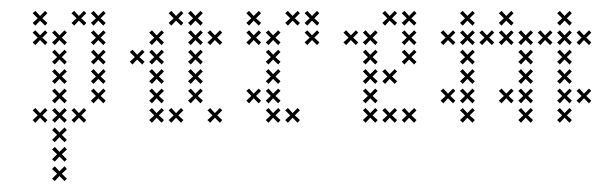

<svg xmlns="http://www.w3.org/2000/svg" viewBox="-20 -230 1111 353"><path d="M102.9 -116.4 93.6 -125 102.9 -134.3 98.6 -138.6 89.3 -129.3 80.7 -138.6 75.7 -134.3 85 -125 75.7 -116.4 80.7 -111.4 89.3 -120.7 98.6 -111.4ZM102.9 -80.7 93.6 -89.3 102.9 -98.6 98.6 -102.9 89.3 -93.6 80.7 -102.9 75.7 -98.6 85 -89.3 75.7 -80.7 80.7 -75.7 89.3 -85 98.6 -75.7ZM102.9 -45 93.6 -53.6 102.9 -62.9 98.6 -67.1 89.3 -57.9 80.7 -67.1 75.7 -62.9 85 -53.6 75.7 -45 80.7 -40 89.3 -49.3 98.6 -40ZM102.9 -9.3 93.6 -17.9 102.9 -27.1 98.6 -31.4 89.3 -22.1 80.7 -31.4 75.7 -27.1 85 -17.9 75.7 -9.3 80.7 -4.3 89.3 -13.6 98.6 -4.3ZM67.1 -9.3 57.9 -17.9 67.1 -27.1 62.9 -31.4 53.6 -22.1 45 -31.4 40 -27.1 49.3 -17.9 40 -9.3 45 -4.3 53.6 -13.6 62.9 -4.3ZM138.6 -9.3 129.3 -17.9 138.6 -27.1 134.3 -31.4 125 -22.1 116.4 -31.4 111.4 -27.1 120.7 -17.9 111.4 -9.3 116.4 -4.3 125 -13.6 134.3 -4.3ZM102.9 27.1 93.6 17.9 102.9 9.3 98.6 4.3 89.3 13.6 80.7 4.3 75.7 9.3 85 17.9 75.7 27.1 80.7 31.4 89.3 22.1 98.6 31.4ZM102.9 62.9 93.6 53.6 102.9 45 98.6 40 89.3 49.3 80.7 40 75.7 45 85 53.6 75.7 62.9 80.7 67.1 89.3 57.9 98.6 67.1ZM102.9 98.6 93.6 89.3 102.9 80.7 98.6 75.7 89.3 85 80.7 75.7 75.7 80.7 85 89.3 75.7 98.6 80.7 102.9 89.3 93.6 98.6 102.9ZM102.9 -152.1 93.6 -160.7 102.9 -170 98.6 -174.3 89.3 -165 80.7 -174.3 75.7 -170 85 -160.7 75.7 -152.1 80.7 -147.1 89.3 -156.4 98.6 -147.1ZM67.1 -187.9 57.9 -196.4 67.1 -205.7 62.9 -210 53.6 -200.7 45 -210 40 -205.7 49.3 -196.4 40 -187.9 45 -182.9 53.6 -192.1 62.9 -182.9ZM67.1 -152.1 57.9 -160.7 67.1 -170 62.9 -174.3 53.6 -165 45 -174.3 40 -170 49.3 -160.7 40 -152.1 45 -147.1 53.6 -156.4 62.9 -147.1ZM138.6 -187.9 129.3 -196.4 138.6 -205.7 134.3 -210 125 -200.7 116.4 -210 111.4 -205.7 120.7 -196.4 111.4 -187.9 116.4 -182.9 125 -192.1 134.3 -182.9ZM174.3 -187.9 165 -196.4 174.3 -205.7 170 -210 160.7 -200.7 152.1 -210 147.1 -205.7 156.4 -196.4 147.1 -187.9 152.1 -182.9 160.7 -192.1 170 -182.9ZM174.3 -152.1 165 -160.7 174.3 -170 170 -174.3 160.7 -165 152.1 -174.3 147.1 -170 156.4 -160.7 147.1 -152.1 152.1 -147.1 160.7 -156.4 170 -147.1ZM174.3 -116.4 165 -125 174.3 -134.3 170 -138.6 160.7 -129.3 152.1 -138.6 147.1 -134.3 156.4 -125 147.1 -116.4 152.1 -111.4 160.7 -120.7 170 -111.4ZM174.3 -80.7 165 -89.3 174.3 -98.6 170 -102.9 160.7 -93.6 152.1 -102.9 147.1 -98.6 156.4 -89.3 147.1 -80.7 152.1 -75.7 160.7 -85 170 -75.7ZM174.3 -45 165 -53.6 174.3 -62.9 170 -67.1 160.7 -57.9 152.1 -67.1 147.1 -62.9 156.4 -53.6 147.1 -45 152.1 -40 160.7 -49.3 170 -40Z M281.4 -9.3 272.1 -17.9 281.4 -27.1 277.1 -31.4 267.9 -22.1 259.3 -31.4 254.3 -27.1 263.6 -17.9 254.3 -9.3 259.3 -4.3 267.9 -13.6 277.1 -4.3ZM281.4 -45 272.1 -53.6 281.4 -62.9 277.1 -67.1 267.9 -57.9 259.3 -67.1 254.3 -62.9 263.6 -53.6 254.3 -45 259.3 -40 267.9 -49.3 277.1 -40ZM281.4 -80.7 272.1 -89.3 281.4 -98.6 277.1 -102.9 267.9 -93.6 259.3 -102.9 254.3 -98.6 263.6 -89.3 254.3 -80.7 259.3 -75.7 267.9 -85 277.1 -75.7ZM388.6 -9.3 379.3 -17.9 388.6 -27.1 384.3 -31.4 375 -22.1 366.4 -31.4 361.4 -27.1 370.7 -17.9 361.4 -9.3 366.4 -4.3 375 -13.6 384.3 -4.3ZM352.9 -45 343.6 -53.6 352.9 -62.9 348.6 -67.1 339.3 -57.9 330.7 -67.1 325.7 -62.9 335 -53.6 325.7 -45 330.7 -40 339.3 -49.3 348.6 -40ZM352.9 -80.7 343.6 -89.3 352.9 -98.6 348.6 -102.9 339.3 -93.6 330.7 -102.9 325.7 -98.6 335 -89.3 325.7 -80.7 330.7 -75.7 339.3 -85 348.6 -75.7ZM352.9 -116.4 343.6 -125 352.9 -134.3 348.6 -138.6 339.3 -129.3 330.7 -138.6 325.7 -134.3 335 -125 325.7 -116.4 330.7 -111.4 339.3 -120.7 348.6 -111.4ZM388.6 -152.1 379.3 -160.7 388.6 -170 384.3 -174.3 375 -165 366.4 -174.3 361.4 -170 370.7 -160.7 361.4 -152.1 366.4 -147.1 375 -156.4 384.3 -147.1ZM352.9 -152.1 343.6 -160.7 352.9 -170 348.6 -174.3 339.3 -165 330.7 -174.3 325.7 -170 335 -160.7 325.7 -152.1 330.7 -147.1 339.3 -156.4 348.6 -147.1ZM352.9 -187.9 343.6 -196.4 352.9 -205.7 348.6 -210 339.3 -200.7 330.7 -210 325.7 -205.7 335 -196.4 325.7 -187.9 330.7 -182.9 339.3 -192.1 348.6 -182.9ZM317.1 -187.9 307.9 -196.4 317.1 -205.7 312.9 -210 303.6 -200.7 295 -210 290 -205.7 299.3 -196.4 290 -187.9 295 -182.9 303.6 -192.1 312.9 -182.9ZM281.4 -152.1 272.1 -160.7 281.4 -170 277.1 -174.3 267.9 -165 259.3 -174.3 254.3 -170 263.6 -160.7 254.3 -152.1 259.3 -147.1 267.9 -156.4 277.1 -147.1ZM281.4 -116.4 272.1 -125 281.4 -134.3 277.1 -138.6 267.9 -129.3 259.3 -138.6 254.3 -134.3 263.6 -125 254.3 -116.4 259.3 -111.4 267.9 -120.7 277.1 -111.4ZM245.7 -116.4 236.4 -125 245.7 -134.3 241.4 -138.6 232.1 -129.3 223.6 -138.6 218.6 -134.3 227.9 -125 218.6 -116.4 223.6 -111.4 232.1 -120.7 241.4 -111.4ZM317.1 -9.3 307.9 -17.9 317.1 -27.1 312.9 -31.4 303.6 -22.1 295 -31.4 290 -27.1 299.3 -17.9 290 -9.3 295 -4.3 303.6 -13.6 312.9 -4.3Z M495.7 -9.3 486.4 -17.9 495.7 -27.1 491.4 -31.4 482.1 -22.1 473.6 -31.4 468.6 -27.1 477.9 -17.9 468.6 -9.3 473.6 -4.3 482.1 -13.6 491.4 -4.3ZM495.7 -45 486.4 -53.6 495.7 -62.9 491.4 -67.1 482.1 -57.9 473.6 -67.1 468.6 -62.9 477.9 -53.6 468.6 -45 473.6 -40 482.1 -49.3 491.4 -40ZM495.7 -80.7 486.4 -89.3 495.7 -98.6 491.4 -102.9 482.1 -93.6 473.6 -102.9 468.6 -98.6 477.9 -89.3 468.6 -80.7 473.6 -75.7 482.1 -85 491.4 -75.7ZM495.7 -116.4 486.4 -125 495.7 -134.3 491.4 -138.6 482.1 -129.3 473.6 -138.6 468.6 -134.3 477.9 -125 468.6 -116.4 473.6 -111.4 482.1 -120.7 491.4 -111.4ZM495.7 -152.1 486.4 -160.7 495.7 -170 491.4 -174.3 482.1 -165 473.6 -174.3 468.6 -170 477.9 -160.7 468.6 -152.1 473.6 -147.1 482.1 -156.4 491.4 -147.1ZM460 -187.9 450.7 -196.4 460 -205.7 455.7 -210 446.4 -200.7 437.9 -210 432.9 -205.7 442.1 -196.4 432.9 -187.9 437.9 -182.9 446.4 -192.1 455.7 -182.9ZM531.4 -9.3 522.1 -17.9 531.4 -27.1 527.1 -31.4 517.9 -22.1 509.3 -31.4 504.3 -27.1 513.6 -17.9 504.3 -9.3 509.3 -4.3 517.9 -13.6 527.1 -4.3ZM460 -45 450.7 -53.6 460 -62.9 455.7 -67.1 446.4 -57.9 437.9 -67.1 432.9 -62.9 442.1 -53.6 432.9 -45 437.9 -40 446.4 -49.3 455.7 -40ZM567.1 -187.9 557.9 -196.4 567.1 -205.7 562.9 -210 553.6 -200.7 545 -210 540 -205.7 549.3 -196.4 540 -187.9 545 -182.9 553.6 -192.1 562.9 -182.9ZM567.1 -152.1 557.9 -160.7 567.1 -170 562.9 -174.3 553.6 -165 545 -174.3 540 -170 549.3 -160.7 540 -152.1 545 -147.1 553.6 -156.4 562.9 -147.1ZM531.4 -187.9 522.1 -196.4 531.4 -205.7 527.1 -210 517.9 -200.7 509.3 -210 504.3 -205.7 513.6 -196.4 504.3 -187.9 509.3 -182.9 517.9 -192.1 527.1 -182.9ZM460 -152.1 450.7 -160.7 460 -170 455.7 -174.3 446.4 -165 437.9 -174.3 432.9 -170 442.1 -160.7 432.9 -152.1 437.9 -147.1 446.4 -156.4 455.7 -147.1Z M674.3 -45 665 -53.6 674.3 -62.9 670 -67.1 660.7 -57.9 652.1 -67.1 647.1 -62.9 656.4 -53.6 647.1 -45 652.1 -40 660.7 -49.3 670 -40ZM674.3 -80.7 665 -89.3 674.3 -98.6 670 -102.9 660.7 -93.6 652.1 -102.9 647.1 -98.6 656.4 -89.3 647.1 -80.7 652.1 -75.7 660.7 -85 670 -75.7ZM674.3 -116.4 665 -125 674.3 -134.3 670 -138.6 660.7 -129.3 652.1 -138.6 647.1 -134.3 656.4 -125 647.1 -116.4 652.1 -111.4 660.7 -120.7 670 -111.4ZM674.3 -152.1 665 -160.7 674.3 -170 670 -174.3 660.7 -165 652.1 -174.3 647.1 -170 656.4 -160.7 647.1 -152.1 652.1 -147.1 660.7 -156.4 670 -147.1ZM710 -187.9 700.7 -196.4 710 -205.7 705.7 -210 696.4 -200.7 687.9 -210 682.9 -205.7 692.1 -196.4 682.9 -187.9 687.9 -182.9 696.4 -192.1 705.7 -182.9ZM710 -9.3 700.7 -17.9 710 -27.1 705.7 -31.4 696.4 -22.1 687.9 -31.4 682.9 -27.1 692.1 -17.9 682.9 -9.3 687.9 -4.3 696.4 -13.6 705.7 -4.3ZM745.7 -152.1 736.4 -160.7 745.7 -170 741.4 -174.3 732.1 -165 723.6 -174.3 718.6 -170 727.9 -160.7 718.6 -152.1 723.6 -147.1 732.1 -156.4 741.4 -147.1ZM745.7 -116.4 736.4 -125 745.7 -134.3 741.4 -138.6 732.1 -129.3 723.6 -138.6 718.6 -134.3 727.9 -125 718.6 -116.4 723.6 -111.4 732.1 -120.7 741.4 -111.4ZM710 -80.7 700.7 -89.3 710 -98.6 705.7 -102.9 696.4 -93.6 687.9 -102.9 682.9 -98.6 692.1 -89.3 682.9 -80.7 687.9 -75.7 696.4 -85 705.7 -75.7ZM745.7 -9.3 736.4 -17.9 745.7 -27.1 741.4 -31.4 732.1 -22.1 723.6 -31.4 718.6 -27.1 727.9 -17.9 718.6 -9.3 723.6 -4.3 732.1 -13.6 741.4 -4.3ZM674.3 -9.3 665 -17.9 674.3 -27.1 670 -31.4 660.7 -22.1 652.1 -31.4 647.1 -27.1 656.4 -17.9 647.1 -9.3 652.1 -4.3 660.7 -13.6 670 -4.3ZM638.6 -152.1 629.3 -160.7 638.6 -170 634.3 -174.3 625 -165 616.4 -174.3 611.4 -170 620.7 -160.7 611.4 -152.1 616.4 -147.1 625 -156.4 634.3 -147.1ZM745.7 -187.9 736.4 -196.4 745.7 -205.7 741.4 -210 732.1 -200.7 723.6 -210 718.6 -205.7 727.9 -196.4 718.6 -187.9 723.6 -182.9 732.1 -192.1 741.4 -182.9Z M852.9 -152.1 843.6 -160.7 852.9 -170 848.6 -174.3 839.3 -165 830.7 -174.3 825.7 -170 835 -160.7 825.7 -152.1 830.7 -147.1 839.3 -156.4 848.6 -147.1ZM852.9 -116.4 843.6 -125 852.9 -134.3 848.6 -138.6 839.3 -129.3 830.7 -138.6 825.7 -134.3 835 -125 825.7 -116.4 830.7 -111.4 839.3 -120.7 848.6 -111.4ZM852.9 -80.7 843.6 -89.3 852.9 -98.6 848.6 -102.9 839.3 -93.6 830.7 -102.9 825.7 -98.6 835 -89.3 825.7 -80.7 830.7 -75.7 839.3 -85 848.6 -75.7ZM852.9 -9.3 843.6 -17.9 852.9 -27.1 848.6 -31.4 839.3 -22.1 830.7 -31.4 825.7 -27.1 835 -17.9 825.7 -9.3 830.7 -4.3 839.3 -13.6 848.6 -4.3ZM852.9 -45 843.6 -53.6 852.9 -62.9 848.6 -67.1 839.3 -57.9 830.7 -67.1 825.7 -62.9 835 -53.6 825.7 -45 830.7 -40 839.3 -49.3 848.6 -40ZM817.1 -45 807.9 -53.6 817.1 -62.9 812.9 -67.1 803.6 -57.9 795 -67.1 790 -62.9 799.3 -53.6 790 -45 795 -40 803.6 -49.3 812.9 -40ZM817.1 -152.1 807.9 -160.7 817.1 -170 812.9 -174.3 803.6 -165 795 -174.3 790 -170 799.3 -160.7 790 -152.1 795 -147.1 803.6 -156.4 812.9 -147.1ZM852.9 -187.9 843.6 -196.4 852.9 -205.7 848.6 -210 839.3 -200.7 830.7 -210 825.7 -205.7 835 -196.4 825.7 -187.9 830.7 -182.9 839.3 -192.1 848.6 -182.9ZM888.6 -152.1 879.3 -160.7 888.6 -170 884.3 -174.3 875 -165 866.4 -174.3 861.4 -170 870.7 -160.7 861.4 -152.1 866.4 -147.1 875 -156.4 884.3 -147.1ZM924.3 -187.9 915 -196.4 924.3 -205.7 920 -210 910.7 -200.7 902.1 -210 897.1 -205.7 906.4 -196.4 897.1 -187.9 902.1 -182.9 910.7 -192.1 920 -182.9ZM960 -116.4 950.7 -125 960 -134.3 955.7 -138.6 946.4 -129.3 937.9 -138.6 932.9 -134.3 942.1 -125 932.9 -116.4 937.9 -111.4 946.4 -120.7 955.7 -111.4ZM960 -80.7 950.7 -89.3 960 -98.6 955.7 -102.9 946.4 -93.6 937.9 -102.9 932.9 -98.6 942.1 -89.3 932.9 -80.7 937.9 -75.7 946.4 -85 955.7 -75.7ZM960 -45 950.7 -53.6 960 -62.9 955.7 -67.1 946.4 -57.9 937.9 -67.1 932.9 -62.9 942.1 -53.6 932.9 -45 937.9 -40 946.4 -49.3 955.7 -40ZM960 -9.3 950.7 -17.9 960 -27.1 955.7 -31.4 946.4 -22.1 937.9 -31.4 932.9 -27.1 942.1 -17.9 932.9 -9.3 937.9 -4.3 946.4 -13.6 955.7 -4.3ZM924.3 -45 915 -53.6 924.3 -62.9 920 -67.1 910.7 -57.9 902.1 -67.1 897.1 -62.9 906.4 -53.6 897.1 -45 902.1 -40 910.7 -49.3 920 -40ZM924.3 -152.1 915 -160.7 924.3 -170 920 -174.3 910.7 -165 902.1 -174.3 897.1 -170 906.4 -160.7 897.1 -152.1 902.1 -147.1 910.7 -156.4 920 -147.1ZM960 -152.1 950.7 -160.7 960 -170 955.7 -174.3 946.4 -165 937.9 -174.3 932.9 -170 942.1 -160.7 932.9 -152.1 937.9 -147.1 946.4 -156.4 955.7 -147.1ZM995.7 -152.1 986.4 -160.7 995.7 -170 991.4 -174.3 982.1 -165 973.6 -174.3 968.6 -170 977.9 -160.7 968.6 -152.1 973.6 -147.1 982.1 -156.4 991.4 -147.1ZM1031.4 -187.9 1022.1 -196.4 1031.4 -205.7 1027.1 -210 1017.9 -200.7 1009.3 -210 1004.3 -205.7 1013.6 -196.4 1004.3 -187.9 1009.3 -182.9 1017.9 -192.1 1027.1 -182.9ZM1031.4 -152.1 1022.1 -160.7 1031.4 -170 1027.1 -174.3 1017.9 -165 1009.3 -174.3 1004.3 -170 1013.6 -160.7 1004.3 -152.1 1009.3 -147.1 1017.9 -156.4 1027.1 -147.1ZM1067.1 -152.1 1057.9 -160.7 1067.1 -170 1062.9 -174.3 1053.6 -165 1045 -174.3 1040 -170 1049.3 -160.7 1040 -152.1 1045 -147.1 1053.6 -156.4 1062.9 -147.1ZM1031.4 -116.4 1022.1 -125 1031.4 -134.3 1027.1 -138.6 1017.9 -129.3 1009.3 -138.6 1004.3 -134.3 1013.6 -125 1004.3 -116.4 1009.3 -111.4 1017.9 -120.7 1027.1 -111.4ZM1031.4 -80.7 1022.1 -89.3 1031.4 -98.6 1027.1 -102.9 1017.9 -93.6 1009.3 -102.9 1004.3 -98.6 1013.6 -89.3 1004.3 -80.7 1009.3 -75.7 1017.9 -85 1027.1 -75.7ZM1031.4 -45 1022.1 -53.6 1031.4 -62.9 1027.1 -67.1 1017.9 -57.9 1009.3 -67.1 1004.3 -62.9 1013.6 -53.6 1004.3 -45 1009.3 -40 1017.9 -49.3 1027.1 -40ZM1031.4 -9.3 1022.1 -17.9 1031.4 -27.1 1027.1 -31.4 1017.9 -22.1 1009.3 -31.4 1004.3 -27.1 1013.6 -17.9 1004.3 -9.3 1009.3 -4.3 1017.9 -13.6 1027.1 -4.3ZM1067.1 -45 1057.9 -53.6 1067.1 -62.9 1062.9 -67.1 1053.6 -57.9 1045 -67.1 1040 -62.9 1049.3 -53.6 1040 -45 1045 -40 1053.6 -49.3 1062.9 -40Z"/></svg>

Font: Gossip Low Cross Small
Style: Regular
Weight: 200
Width: 3
Designer: Deborah Khodanovich
Version: Version 1.001;Glyphs 3.3.1 (3343)